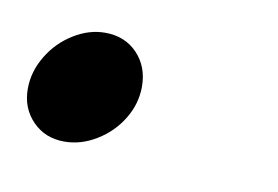

<svg xmlns="http://www.w3.org/2000/svg" viewBox="-33 -158 311 215"><g transform="rotate(10 122.0 -50.0)"><path d="M73.2 -113.8Q95.7 -113.8 109.9 -98.9Q124 -84 124 -61.5Q124 -42 113.5 -24.7Q103 -7.3 85.4 3.4Q67.9 14.2 48.8 14.2Q26.9 14.2 12.7 -0.5Q-1.5 -15.1 -1.5 -37.1Q-1.5 -56.6 9.3 -74.5Q20 -92.3 37.4 -103Q54.7 -113.8 73.2 -113.8Z"/></g></svg>

Font: TypoPRO Playfair Display SC
Style: Italic
Weight: 400
Italic angle: -14°
Designer: Claus Eggers Sørensen
Foundry: Claus Eggers Sørensen
Version: Version 1.004;PS 001.004;hotconv 1.0.70;makeotf.lib2.5.58329